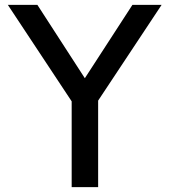

<svg xmlns="http://www.w3.org/2000/svg" viewBox="-20 -770 697 790"><path d="M383.8 -356V0H274.9V-353L12.2 -750H133.8L329.1 -448.2L524.9 -750H645Z"/></svg>

Font: Oakes Grotesk
Style: Medium
Weight: 500
Designer: Samuel Oakes
Foundry: Samuel Oakes
Version: Version 1.0 | wf-rip DC20170320